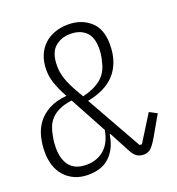

<svg xmlns="http://www.w3.org/2000/svg" viewBox="-131 -816 862 935"><g transform="rotate(-20 300.0 -349.0)"><path d="M169 12Q130 12 99.5 -1.5Q69 -15 48 -38.5Q27 -62 16.5 -94Q6 -126 6 -164Q6 -205 15.5 -243Q25 -281 47.5 -311Q70 -341 107 -361Q144 -381 199 -386Q185 -411 176 -431.5Q167 -452 161 -469.5Q155 -487 152.5 -503.5Q150 -520 150 -537Q150 -579 163.5 -611.5Q177 -644 200 -665.5Q223 -687 255 -698.5Q287 -710 324 -710Q393 -710 438.5 -670Q484 -630 484 -550Q484 -500 470 -461.5Q456 -423 430.5 -396Q405 -369 369 -352Q333 -335 290 -327L452 -39H464L549 -175L588 -154L530 -53Q510 -18 494.5 -3Q479 12 457 12Q437 12 422 3Q407 -6 393 -33L337 -138H333Q326 -94 310 -65.5Q294 -37 272 -19.5Q250 -2 223.5 5Q197 12 169 12ZM177 -37Q231 -37 268.5 -68.5Q306 -100 318 -166L215 -356Q177 -351 151.5 -339.5Q126 -328 109.5 -311.5Q93 -295 84 -274Q75 -253 71 -229Q66 -205 65 -191Q64 -177 64 -166Q64 -104 92 -70.5Q120 -37 177 -37ZM320 -663Q271 -663 238.5 -634Q206 -605 206 -538Q206 -522 208.5 -506Q211 -490 217 -471.5Q223 -453 233.5 -431Q244 -409 260 -382L275 -356Q332 -369 368.5 -397.5Q405 -426 417 -476Q424 -502 426 -519.5Q428 -537 428 -548Q428 -608 398.5 -635.5Q369 -663 320 -663Z"/></g></svg>

Font: IBM Plex Mono Light
Style: Italic
Weight: 300
Italic angle: -9°
Monospace: yes
Designer: Mike Abbink, Paul van der Laan, Pieter van Rosmalen
Foundry: Bold Monday
Version: Version 2.3